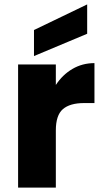

<svg xmlns="http://www.w3.org/2000/svg" viewBox="-20 -850 468 870"><path d="M408 -564V-383H361Q297 -383 265 -355.5Q233 -328 233 -259V0H62V-558H233V-465Q263 -511 308 -537.5Q353 -564 408 -564ZM375 -697 134 -596V-714L375 -830Z"/></svg>

Font: IBM-Poppins
Style: Poppins-Bold
Weight: 700
Designer: Mike Abbink, Paul van der Laan, Pieter van Rosmalen, Ben Mitchell, Mark Frömberg
Foundry: Bold Monday
Version: Version 1.1